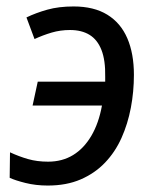

<svg xmlns="http://www.w3.org/2000/svg" viewBox="-20 -565 477 595"><path d="M128 10Q91 10 59 2Q27 -6 10 -14L11 -93Q39 -80 67 -72Q95 -64 129 -64Q173 -64 206.5 -84.5Q240 -105 263 -144Q286 -183 296 -238H81L97 -312H306Q306 -315 306 -319.5Q306 -324 306 -327Q307 -378 294.5 -410Q282 -442 257.5 -457Q233 -472 197 -472Q167 -472 140 -464Q113 -456 87 -444L62 -511Q91 -525 126.5 -535Q162 -545 208 -545Q271 -545 312.5 -519.5Q354 -494 374.5 -446.5Q395 -399 395 -333Q395 -281 385.5 -231Q376 -181 356.5 -137.5Q337 -94 305.5 -61Q274 -28 230 -9Q186 10 128 10Z"/></svg>

Font: Noto Sans Display
Style: Italic
Weight: 400
Italic angle: -12°
Designer: Monotype Design Team
Foundry: Monotype Imaging Inc.
Version: Version 2.003